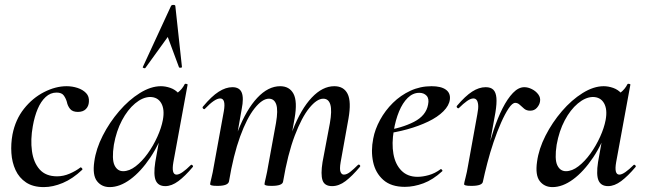

<svg xmlns="http://www.w3.org/2000/svg" viewBox="-20 -751 2635 784"><path d="M159 13Q115 13 86.5 -6Q58 -25 43.5 -56.5Q29 -88 26.5 -126Q24 -164 31 -202Q43 -263 78 -307Q113 -351 160 -375Q207 -399 252 -399Q275 -399 296.5 -392Q318 -385 331.5 -371Q345 -357 343 -335Q342 -317 330.5 -305.5Q319 -294 298 -294Q276 -294 266 -306.5Q256 -319 253 -335Q249 -349 240.5 -361Q232 -373 211 -373Q186 -373 166.5 -355Q147 -337 134 -306.5Q121 -276 114 -236Q104 -181 110.5 -134Q117 -87 142 -59Q167 -31 213 -31Q239 -31 264.5 -42Q290 -53 308 -67Q310 -69 314 -65Q318 -61 316 -58Q277 -21 236.5 -4Q196 13 159 13Z M428 13Q395 13 376 -11.5Q357 -36 365 -91Q372 -143 399.5 -197Q427 -251 466.5 -297Q506 -343 551 -371Q596 -399 637 -399Q656 -399 676 -392Q696 -385 710.5 -368.5Q725 -352 727 -326L673 -357Q688 -359 706 -373Q724 -387 734 -407Q736 -410 741.5 -408.5Q747 -407 746 -405L688 -89Q679 -38 701 -38Q711 -38 726 -48.5Q741 -59 759 -77Q762 -80 766 -76Q770 -72 767 -69Q736 -32 708.5 -11.5Q681 9 655 9Q626 9 616 -14Q606 -37 614 -89L639 -229L659 -246Q633 -166 594 -108Q555 -50 512 -18.5Q469 13 428 13ZM483 -52Q508 -52 534 -72Q560 -92 583 -124Q606 -156 622.5 -192.5Q639 -229 645 -261Q653 -304 638.5 -329.5Q624 -355 592 -355Q562 -354 531.5 -328.5Q501 -303 478 -259.5Q455 -216 445 -160Q436 -101 447.5 -76.5Q459 -52 483 -52ZM696 -726 723 -477Q723 -475 717.5 -474.5Q712 -474 711 -476L665 -600L574 -474Q572 -471 567 -473Q562 -475 563 -477L678 -726Q680 -731 688 -731Q696 -731 696 -726Z M1336 9Q1305 9 1297 -15Q1289 -39 1297 -89L1327 -248Q1336 -299 1329 -323.5Q1322 -348 1300 -348Q1274 -348 1243 -310Q1212 -272 1183.5 -197Q1155 -122 1136 -10L1121 -11Q1141 -132 1175 -219Q1209 -306 1253 -352.5Q1297 -399 1345 -399Q1384 -399 1399.5 -367.5Q1415 -336 1403 -267L1371 -89Q1366 -60 1370.5 -49Q1375 -38 1384 -38Q1396 -38 1410 -49Q1424 -60 1441 -77Q1445 -81 1449 -77Q1453 -73 1449 -69Q1418 -32 1391 -11.5Q1364 9 1336 9ZM868 8Q850 8 844 6Q838 4 838 1Q838 -3 843.5 -25Q849 -47 853 -72L894 -297Q903 -349 879 -349Q868 -349 852.5 -338.5Q837 -328 817 -307Q814 -303 809.5 -307.5Q805 -312 809 -316Q844 -358 873 -376.5Q902 -395 929 -395Q958 -395 967 -373Q976 -351 967 -306L915 -10Q911 8 868 8ZM1089 8Q1072 8 1066 6Q1060 4 1060 1Q1060 -3 1065.5 -26Q1071 -49 1075 -74L1107 -249Q1116 -301 1108 -324.5Q1100 -348 1078 -348Q1051 -348 1019.5 -308.5Q988 -269 960.5 -193.5Q933 -118 915 -10L899 -11Q918 -130 952 -217Q986 -304 1030.5 -351.5Q1075 -399 1124 -399Q1162 -399 1178.5 -368Q1195 -337 1183 -268L1136 -10Q1134 8 1089 8Z M1633 12Q1577 12 1545 -16.5Q1513 -45 1503.5 -90Q1494 -135 1504 -185Q1511 -223 1532 -261.5Q1553 -300 1584.5 -331Q1616 -362 1656 -380.5Q1696 -399 1742 -399Q1781 -399 1800.5 -385Q1820 -371 1817 -345Q1814 -320 1790.5 -296.5Q1767 -273 1728.5 -254.5Q1690 -236 1643 -223Q1596 -210 1546 -204L1548 -217Q1621 -228 1670.5 -253.5Q1720 -279 1728 -324Q1733 -348 1722 -360Q1711 -372 1692 -372Q1666 -372 1645 -351.5Q1624 -331 1609.5 -296Q1595 -261 1588 -218Q1579 -165 1586.5 -122.5Q1594 -80 1619 -54.5Q1644 -29 1685 -29Q1706 -29 1731 -36Q1756 -43 1779 -60Q1781 -62 1784.5 -58Q1788 -54 1786 -52Q1748 -17 1709 -2.5Q1670 12 1633 12Z M1952 -10 1942 -11Q1952 -62 1965.5 -115.5Q1979 -169 1995.5 -219Q2012 -269 2032 -308.5Q2052 -348 2074.5 -371.5Q2097 -395 2121 -395Q2136 -395 2152 -387Q2168 -379 2178 -365.5Q2188 -352 2185 -336Q2183 -323 2172.5 -311Q2162 -299 2145 -299Q2130 -299 2120.5 -307Q2111 -315 2102.5 -323Q2094 -331 2084 -331Q2072 -331 2057 -308.5Q2042 -286 2026 -250Q2010 -214 1995.5 -171Q1981 -128 1970 -85.5Q1959 -43 1952 -10ZM1905 8Q1887 8 1881 6Q1875 4 1875 1Q1875 -3 1881 -26Q1887 -49 1891 -74L1929 -284Q1934 -309 1932.5 -323Q1931 -337 1926 -343Q1921 -349 1913 -349Q1902 -349 1887 -338.5Q1872 -328 1854 -310Q1851 -307 1847 -311Q1843 -315 1846 -319Q1880 -359 1908 -377Q1936 -395 1963 -395Q1984 -395 1994.5 -384.5Q2005 -374 2007 -351.5Q2009 -329 2003 -292L1952 -10Q1950 8 1905 8Z M2236 13Q2203 13 2184 -11.5Q2165 -36 2173 -91Q2180 -143 2207.5 -197Q2235 -251 2274.5 -297Q2314 -343 2359 -371Q2404 -399 2445 -399Q2464 -399 2484 -392Q2504 -385 2518.5 -368.5Q2533 -352 2535 -326L2481 -357Q2496 -359 2514 -373Q2532 -387 2542 -407Q2544 -410 2549.5 -408.5Q2555 -407 2554 -405L2496 -89Q2487 -38 2509 -38Q2519 -38 2534 -48.5Q2549 -59 2567 -77Q2570 -80 2574 -76Q2578 -72 2575 -69Q2544 -32 2516.5 -11.5Q2489 9 2463 9Q2434 9 2424 -14Q2414 -37 2422 -89L2447 -229L2467 -246Q2441 -166 2402 -108Q2363 -50 2320 -18.5Q2277 13 2236 13ZM2291 -52Q2316 -52 2342 -72Q2368 -92 2391 -124Q2414 -156 2430.5 -192.5Q2447 -229 2453 -261Q2461 -304 2446.5 -329.5Q2432 -355 2400 -355Q2370 -354 2339.5 -328.5Q2309 -303 2286 -259.5Q2263 -216 2253 -160Q2244 -101 2255.5 -76.5Q2267 -52 2291 -52Z"/></svg>

Font: Cormorant Light SemiBold
Style: Italic
Weight: 600
Italic angle: -10°
Version: Version 4.000